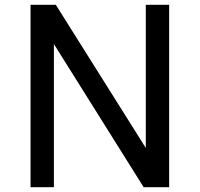

<svg xmlns="http://www.w3.org/2000/svg" viewBox="-20 -778 830 798"><path d="M683 -758V0H577L204 -595V0H107V-758H212L586 -163V-758Z"/></svg>

Font: Biryani
Style: Regular
Weight: 400
Designer: Dan Reynolds and Mathieu Reguer
Foundry: Dan Reynolds and Mathieu Reguer
Version: Version 1.004; ttfautohint (v1.1) -l 5 -r 5 -G 72 -x 0 -D la